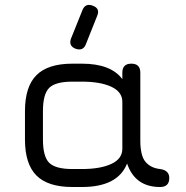

<svg xmlns="http://www.w3.org/2000/svg" viewBox="-20 -749 744 769"><path d="M282 -554Q253 -566 265 -596L310 -708Q322 -738 352 -726Q382 -715 369 -685L324 -572Q313 -543 282 -554ZM80 -190V-304Q80 -402 126 -448Q172 -494 270 -494H308Q424 -494 470 -432V-458Q470 -494 506 -494Q542 -494 542 -458V-186Q542 -125 563 -100.5Q584 -76 621 -72Q658 -67 658 -36Q658 0 621 0Q521 0 489 -94Q452 0 308 0H270Q172 0 126 -46Q80 -92 80 -190ZM152 -190Q152 -122 177 -97Q202 -72 270 -72H308Q382 -72 426 -92.5Q470 -113 470 -153V-341Q470 -381 426 -401.5Q382 -422 308 -422H270Q202 -422 177 -397Q152 -372 152 -304Z"/></svg>

Font: Jura SemiBold
Style: Regular
Weight: 600
Designer: Daniel Johnson, Alexei Vanyashin
Foundry: Daniel Johnson
Version: Version 5.103